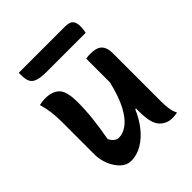

<svg xmlns="http://www.w3.org/2000/svg" viewBox="-204 -866 1008 1008"><g transform="rotate(-45 300.0 -362.5)"><path d="M103 -542Q154 -542 181.5 -515Q209 -488 209 -408Q209 -348 202.5 -289.5Q196 -231 183 -159Q202 -122 231 -122Q262 -122 293.5 -145.5Q325 -169 353 -221Q381 -273 402 -361V-537Q413 -539 419.5 -539.5Q426 -540 436 -540Q483 -540 502 -519.5Q521 -499 521 -462V-96Q521 -68 525 -43.5Q529 -19 539 0Q530 2 520.5 3Q511 4 502 4Q459 4 430.5 -27Q402 -58 402 -142V-167H396Q375 -117 343 -76.5Q311 -36 271.5 -13Q232 10 190 10Q158 10 132.5 -14Q107 -38 92 -75Q77 -112 77 -150V-389Q77 -433 73 -465Q69 -497 58 -537Q69 -539 80 -540.5Q91 -542 103 -542ZM99 -735H442Q476 -735 488.5 -721Q501 -707 501 -676Q501 -665 499.5 -654Q498 -643 496 -635H209Q164 -635 140 -643Q116 -651 107.5 -669.5Q99 -688 99 -718Z"/></g></svg>

Font: Recursive Sn Csl St SmB
Style: Regular
Weight: 600
Version: Version 1.079;hotconv 1.0.112;makeotfexe 2.5.65598; ttfautoh